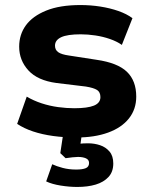

<svg xmlns="http://www.w3.org/2000/svg" viewBox="-20 -534 598 761"><path d="M282 11Q234 11 190.5 5Q147 -1 111 -13Q75 -25 48 -43L86 -151Q113 -135 145 -124.5Q177 -114 210.5 -109.5Q244 -105 274 -105Q327 -105 352.5 -115.5Q378 -126 378 -149Q378 -169 364.5 -177.5Q351 -186 320 -191L204 -205Q129 -215 92.5 -255Q56 -295 56 -349Q56 -397 82.5 -433.5Q109 -470 163 -492Q217 -514 299 -514Q339 -514 377.5 -508Q416 -502 449 -490.5Q482 -479 505 -462L463 -356Q443 -370 415.5 -379.5Q388 -389 358 -393.5Q328 -398 300 -398Q247 -398 222.5 -386.5Q198 -375 198 -353Q198 -336 211 -327Q224 -318 253 -314L363 -297Q446 -285 483 -249.5Q520 -214 520 -151Q520 -101 491 -64.5Q462 -28 408.5 -8.5Q355 11 282 11ZM286 207Q255 207 220.5 201.5Q186 196 163 185L187 117Q204 125 228.5 131.5Q253 138 282 138Q307 138 320 132.5Q333 127 333 112Q333 99 320.5 93.5Q308 88 289 88Q282 88 267 89.5Q252 91 240 93L219 73L233 -20H307L295 64L261 43Q273 38 291.5 36Q310 34 329 34Q354 34 376.5 41.5Q399 49 414 66.5Q429 84 429 114Q429 147 410 167.5Q391 188 359.5 197.5Q328 207 286 207Z"/></svg>

Font: Nunito Sans 7pt ExtraBold
Style: Regular
Weight: 800
Designer: Vernon Adams
Foundry: Vernon Adams
Version: Version 3.101;gftools[0.9.27]